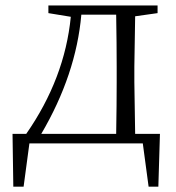

<svg xmlns="http://www.w3.org/2000/svg" viewBox="-20 -531 650 711"><path d="M132.8 -35.2H410.2Q412.1 -144.5 412.1 -226.6V-284.2Q412.1 -367.2 410.2 -476.6H281.2Q261.7 -254.9 132.8 -35.2ZM480.5 -35.2H572.3L566.4 160.2H530.3L508.8 0H88.9L67.4 160.2H29.3L26.4 -35.2H77.1Q219.7 -240.2 242.2 -468.8L159.2 -482.4V-510.7H563.5V-482.4L480.5 -470.7Q477.5 -306.6 477.5 -284.2V-226.6Q477.5 -199.2 480.5 -35.2Z"/></svg>

Font: GenYoMin TW TTF Light
Style: Regular
Weight: 300
Version: Version 1.300